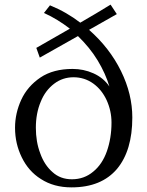

<svg xmlns="http://www.w3.org/2000/svg" viewBox="-20 -800 637 830"><path d="M503 -493C470 -560 424 -619 365 -671C365 -671 485 -739 485 -739C485 -739 458 -780 458 -780C416 -754 372 -728 327 -702C288 -732 245 -757 196 -777C196 -777 170 -744 170 -744C210 -726 247 -703 282 -676C282 -676 137 -593 137 -593C137 -593 152 -551 152 -551C152 -551 317 -644 317 -644C350 -612 379 -577 402 -539C425 -501 442 -463 453 -426C436 -451 413 -470 384 -483C355 -496 325 -502 294 -502C239 -502 192 -490 155 -465C118 -440 90 -408 72 -369C54 -330 45 -289 45 -248C45 -201 55 -159 74 -120C93 -81 120 -49 157 -26C194 -2 238 10 289 10C376 10 441 -17 486 -70C530 -123 552 -197 552 -292C552 -359 536 -426 503 -493ZM383 -58C357 -36 326 -25 291 -25C258 -25 230 -35 207 -56C184 -76 166 -103 154 -137C141 -171 135 -208 135 -248C135 -289 142 -327 156 -360C169 -393 189 -419 214 -438C239 -457 267 -466 298 -466C329 -466 358 -457 383 -439C408 -421 427 -397 441 -367C455 -336 462 -304 462 -270C462 -225 455 -183 442 -146C429 -109 409 -79 383 -58Z"/></svg>

Font: BUSH 25 TRIRONG
Style: Regular
Weight: 400
Designer: Katatrad Team
Foundry: CadsonDemak